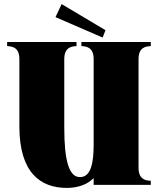

<svg xmlns="http://www.w3.org/2000/svg" viewBox="-20 -906 784 941"><path d="M719 -680V-700H379V-680C404 -679 439 -674 439 -616V-197C439 -109 426 -38 372 -38C319 -38 295 -116 295 -280V-616C295 -674 330 -679 355 -680V-700H15V-680C40 -679 75 -674 75 -616V-286C75 -59 179 15 307 15C361 15 407 -1 439 -33V0H719V-20C694 -21 659 -26 659 -84V-616C659 -674 694 -679 719 -680ZM252 -822 483 -722 497 -758 282 -886Z"/></svg>

Font: Sprat Condensed Black
Style: Regular
Weight: 900
Designer: Ethan Nakache
Foundry: Collletttivo
Version: Version 2.000;Glyphs 3.2 (3217)